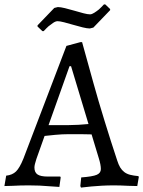

<svg xmlns="http://www.w3.org/2000/svg" viewBox="-38 -840 649 870"><path d="M493 -113Q499 -94 506.5 -81.5Q514 -69 525 -60.5Q536 -52 551.5 -48Q567 -44 589 -42L591 -38L584 3Q563 3 544 2Q527 1 509 0.5Q491 0 478 0Q449 0 422.5 1.5Q396 3 375 5Q350 8 329 10L326 3L330 -36Q382 -40 400.5 -48Q419 -56 419 -74Q419 -93 410 -122L377 -231Q368 -231 354.5 -231.5Q341 -232 326.5 -232Q312 -232 297.5 -232Q283 -232 273 -232Q244 -232 212.5 -229Q181 -226 164 -224L127 -120Q118 -93 118 -81Q118 -59 132 -49.5Q146 -40 178 -40H235L237 -36L231 7Q209 6 186 4Q166 2 141.5 1Q117 0 92 0Q74 0 54.5 0.5Q35 1 19 2Q0 3 -18 3L-10 -44Q18 -47 34.5 -63Q51 -79 68 -121L263 -632L326 -649H334Q359 -558 385 -465Q396 -425 409 -381Q422 -337 436 -291.5Q450 -246 464.5 -200.5Q479 -155 493 -113ZM182 -273H270Q290 -273 318 -274.5Q346 -276 363 -278L284 -540H277ZM154 -699 132 -720V-725L208 -804L224 -808Q236 -808 256.5 -803Q277 -798 299 -791.5Q321 -785 340 -780Q359 -775 370 -775Q378 -775 389 -782Q400 -789 410 -797Q421 -807 433 -820H439L461 -799V-794L385 -715L369 -711Q357 -711 336.5 -716Q316 -721 294 -727.5Q272 -734 252.5 -739Q233 -744 223 -744Q214 -744 203 -736.5Q192 -729 182 -721Q171 -711 160 -699Z"/></svg>

Font: Alegreya
Style: Regular
Weight: 400
Designer: Juan Pablo del Peral
Foundry: Juan Pablo del Peral
Version: Version 1.003